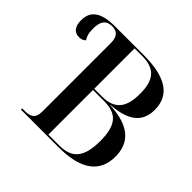

<svg xmlns="http://www.w3.org/2000/svg" viewBox="-171 -904 1093 1093"><g transform="rotate(45 376.0 -357.0)"><path d="M128 0H433C609 0 698 -65 698 -191C698 -304 628 -370 470 -377V-379C606 -389 668 -440 668 -538C668 -657 579 -714 403 -714H172C65 -714 10 -681 10 -602C10 -556 29 -525 70 -525C88 -525 101 -531 111 -541C99 -559 92 -579 92 -616C92 -669 108 -703 160 -703C192 -703 222 -690 222 -630V-80C222 -19 189 -10 149 -10H128ZM400 -379H339V-704H398C501 -704 544 -657 544 -543C544 -428 500 -379 400 -379ZM428 -10H339V-369H430C532 -369 574 -318 574 -193C574 -64 530 -10 428 -10Z"/></g></svg>

Font: Noto Serif Display Medium
Style: Regular
Weight: 500
Designer: Monotype Design Team
Foundry: Monotype Imaging Inc.
Version: Version 2.009